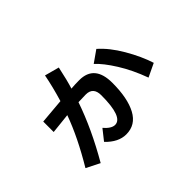

<svg xmlns="http://www.w3.org/2000/svg" viewBox="-110 -914 1219 1219"><g transform="rotate(-45 500.0 -304.0)"><path d="M633.8 -459 712.9 -514.6Q775.4 -460 828.6 -368.7Q881.8 -277.3 908.2 -194.3L818.4 -151.4Q780.3 -255.9 729.5 -336.9Q678.7 -418 633.8 -459ZM148.4 -333V-426.8Q234.4 -434.6 317.4 -441.4Q347.7 -543 363.3 -626L460.9 -599.6Q440.4 -502.9 422.9 -448.2Q457 -451.2 496.1 -451.2Q632.8 -451.2 632.8 -290Q632.8 -152.3 590.8 -74.2Q548.8 3.9 463.9 3.9Q393.6 3.9 330.1 -62.5L385.7 -132.8Q423.8 -88.9 456.1 -88.9Q527.3 -88.9 527.3 -284.2Q527.3 -357.4 460.9 -357.4Q430.7 -357.4 393.6 -355.5Q332 -175.8 219.7 17.6L128.9 -28.3Q232.4 -201.2 285.2 -347.7Q255.9 -344.7 208.5 -339.4Q161.1 -334 148.4 -333Z"/></g></svg>

Font: Gothic A1 SemiBold
Style: Regular
Weight: 600
Version: Version 2.50